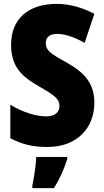

<svg xmlns="http://www.w3.org/2000/svg" viewBox="-20 -744 531 985"><path d="M464 -217C464 -317 413 -372 322 -423C233 -472 215 -487 215 -524C215 -550 232 -570 273 -570C313 -570 361 -554 414 -524L464 -673C403 -705 339 -724 270 -724C123 -724 37 -645 37 -515C37 -398 94 -350 185 -298C267 -251 285 -233 285 -200C285 -169 263 -147 217 -147C163 -147 95 -169 33 -207V-35C96 -2 150 10 223 10C377 10 464 -89 464 -217ZM325 72V61H166C165 100 154 171 146 207V221H257C287 173 308 125 325 72Z"/></svg>

Font: Noto Sans Georgian Condensed Black
Style: Regular
Weight: 900
Width: 3
Designer: Monotype Design Team, Akaki Razmadze
Foundry: Google LLC
Version: Version 2.005